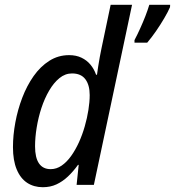

<svg xmlns="http://www.w3.org/2000/svg" viewBox="-20 -780 738 810"><path d="M160.6 9.8Q122.6 9.8 94.2 -9Q65.9 -27.8 50.3 -65.7Q34.7 -103.5 34.7 -159.2Q34.7 -209.5 44.7 -263.4Q54.7 -317.4 74 -367.9Q93.3 -418.5 121.8 -459Q150.4 -499.5 188 -523.4Q225.6 -547.4 271.5 -547.4Q301.3 -547.4 323.7 -536.6Q346.2 -525.9 361.6 -507.3Q377 -488.8 385.3 -464.8H389.2Q391.6 -482.4 394.5 -501.2Q397.5 -520 400.9 -539.1Q404.3 -558.1 408.2 -576.2L446.8 -759.8H537.1L376 0H303.2L312 -84.5H309.1Q289.1 -56.6 266.6 -35.4Q244.1 -14.2 218.3 -2.2Q192.4 9.8 160.6 9.8ZM193.8 -66.4Q218.3 -66.4 240 -81.3Q261.7 -96.2 280 -121.8Q298.3 -147.5 313 -179.7Q327.6 -211.9 337.6 -247.1Q347.7 -282.2 353 -316.2Q358.4 -350.1 358.4 -378.9Q358.4 -421.4 340.1 -445.8Q321.8 -470.2 283.7 -470.2Q254.9 -470.2 230.7 -450.4Q206.5 -430.7 187.3 -397.7Q168 -364.7 154.8 -324.5Q141.6 -284.2 134.8 -242.2Q127.9 -200.2 127.9 -162.6Q127.9 -114.7 144.5 -90.6Q161.1 -66.4 193.8 -66.4ZM547.4 -600.1V-610.8Q559.1 -632.8 571 -659.2Q583 -685.5 593.3 -711.9Q603.5 -738.3 609.9 -759.8H697.8L697.3 -750Q689 -730.5 673.1 -703.4Q657.2 -676.3 638.2 -648.7Q619.1 -621.1 601.1 -600.1Z"/></svg>

Font: Open Sans SemiCondensed Medium
Style: Italic
Weight: 500
Width: 4
Italic angle: -12°
Designer: Monotype Design Team
Foundry: Monotype Imaging Inc.
Version: Version 3.000